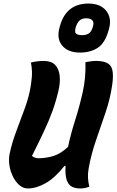

<svg xmlns="http://www.w3.org/2000/svg" viewBox="-20 -1051 656 1081"><path d="M137 10Q110 10 88.5 -9Q67 -28 52.5 -57.5Q38 -87 33 -120.5Q28 -154 34 -184Q47 -247 72 -313Q97 -379 121 -445Q145 -511 154 -573Q161 -618 160 -647.5Q159 -677 154 -699Q175 -704 192.5 -706Q210 -708 226 -708Q269 -708 290.5 -685.5Q312 -663 316 -625Q320 -587 309 -540Q294 -476 274 -422Q254 -368 226.5 -309.5Q199 -251 160 -173Q167 -167 177 -163.5Q187 -160 195 -160Q237 -160 278.5 -172Q320 -184 363 -224Q378 -296 402.5 -372.5Q427 -449 445.5 -531Q464 -613 461 -701Q481 -704 493 -706Q505 -708 521 -708Q581 -708 602 -680.5Q623 -653 612 -575Q601 -497 574.5 -418.5Q548 -340 520.5 -261Q493 -182 479 -102Q474 -74 475.5 -48.5Q477 -23 483 0Q468 6 456 8Q444 10 430 10Q405 10 385.5 0.5Q366 -9 356 -36.5Q346 -64 349 -117H343Q289 -49 236.5 -19.5Q184 10 137 10ZM479 -1031Q526 -1031 555.5 -1011Q585 -991 595 -958.5Q605 -926 593 -886L591 -879Q571 -808 530 -781.5Q489 -755 430 -755Q363 -755 330 -794.5Q297 -834 316 -899L318 -906Q353 -1031 479 -1031ZM465 -948Q441 -948 427.5 -935Q414 -922 407 -899L405 -892Q402 -882 404 -867Q412 -853 443 -853Q464 -853 479.5 -862.5Q495 -872 502 -898L504 -905Q509 -923 502 -934Q498 -940 489 -944Q480 -948 465 -948Z"/></svg>

Font: Recursive Mn Csl St XBd
Style: Italic
Weight: 800
Italic angle: -15°
Monospace: yes
Version: Version 1.079;hotconv 1.0.112;makeotfexe 2.5.65598; ttfautoh